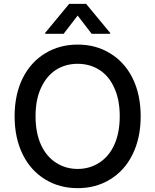

<svg xmlns="http://www.w3.org/2000/svg" viewBox="-20 -969 808 999"><path d="M669 -164Q627 -80 552 -35Q479 10 384 10Q290 10 216 -35Q141 -80 99 -164Q56 -250 56 -364Q56 -478 99 -564Q141 -647 216 -692Q290 -737 384 -737Q479 -737 552 -692Q627 -647 669 -564Q712 -478 712 -364Q712 -250 669 -164ZM574 -513Q546 -575 496 -606Q447 -637 384 -637Q321 -637 272 -606Q223 -575 194 -513Q165 -452 165 -364Q165 -277 194 -214Q222 -154 272 -122Q322 -90 384 -90Q446 -90 496 -122Q546 -154 574 -214Q603 -277 603 -364Q603 -452 574 -513ZM311 -793H215V-798L340 -949H428L553 -798V-793H457L384 -888Z"/></svg>

Font: Sinter Medium
Style: Regular
Weight: 500
Foundry: Adobe & rsms
Version: Version 1.000